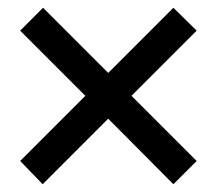

<svg xmlns="http://www.w3.org/2000/svg" viewBox="-20 -547 558 495"><path d="M32 -132 200 -300 32 -468 91 -527 259 -359 427 -527 487 -468 319 -300 487 -132 427 -72 259 -241 90 -72Z"/></svg>

Font: KoHo SemiBold
Style: Regular
Weight: 600
Designer: Cadson Demak & Katatrad Team
Foundry: Cadson Demak Co.,Ltd.
Version: Version 1.000; ttfautohint (v1.6)